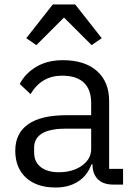

<svg xmlns="http://www.w3.org/2000/svg" viewBox="-20 -822 601 855"><path d="M215 -802H315L433 -652L388 -621L265 -744L142 -621L97 -652ZM48 -151Q48 -228 105 -268.5Q162 -309 277 -309H386V-363Q386 -423 353.5 -454Q321 -485 256 -485Q165 -485 116 -403L68 -448Q92 -495 141.5 -524.5Q191 -554 260 -554Q357 -554 411.5 -506Q466 -458 466 -372V-70H528V0H485Q439 0 415.5 -24Q392 -48 392 -88V-90H387Q369 -40 327.5 -13.5Q286 13 228 13Q143 13 95.5 -31Q48 -75 48 -151ZM386 -158V-249H273Q202 -249 167 -227.5Q132 -206 132 -165V-143Q132 -101 161.5 -78Q191 -55 242 -55Q304 -55 345 -84.5Q386 -114 386 -158Z"/></svg>

Font: IBM Plex Sans JP
Style: Regular
Weight: 400
Designer: Mike Abbink; Paul van der Laan; Pieter van Rosmalen; Wujin Sim; Yejin Wi; Jinhee Kim; Boomi Park; Yona Kim; Kichan Ma
Foundry: Sandoll Inc.
Version: Version 1.000